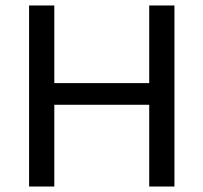

<svg xmlns="http://www.w3.org/2000/svg" viewBox="-20 -680 741 700"><path d="M524 0V-660H616V0ZM86 0V-660H178V0ZM132 -298V-377H561V-298Z"/></svg>

Font: Bricolage Grotesque
Style: Regular
Weight: 400
Designer: Mathieu Triay
Foundry: Atelier Triay
Version: Version 1.001;gftools[0.9.33.dev8+g029e19f]